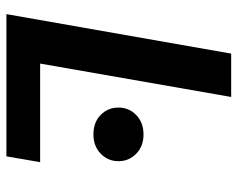

<svg xmlns="http://www.w3.org/2000/svg" viewBox="-91 -649 740 598"><g transform="rotate(90 279.0 -350.0)"><path d="M24 0 147 -700H282L178 -105H485L467 0ZM399 -271Q361 -271 338 -293.5Q315 -316 315 -349Q315 -382 338.5 -404.5Q362 -427 399 -427Q435 -427 458.5 -404.5Q482 -382 482 -349Q482 -316 458.5 -293.5Q435 -271 399 -271Z"/></g></svg>

Font: DM Sans 20pt
Style: Bold Italic
Weight: 700
Italic angle: -10°
Version: Version 4.004;gftools[0.9.30]